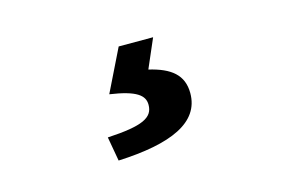

<svg xmlns="http://www.w3.org/2000/svg" viewBox="-49 -105 724 474"><g transform="rotate(-15 313.0 132.0)"><path d="M205 268C341 262 419 228 419 153C419 106 389 83 334 70L366 -4H278L225 104C293 114 312 130 312 154C312 187 284 201 194 206Z"/></g></svg>

Font: Noto Sans Japanese Bold
Style: Bold
Weight: 700
Designer: Ryoko NISHIZUKA (kana & ideographs); Paul D. Hunt (Latin, Greek & Cyrillic); Wenlong ZHANG (bopomofo); Sandoll Communica
Foundry: Adobe Systems Incorporated
Version: Version 1.000;PS 1;hotconv 1.0.78;makeotf.lib2.5.61930